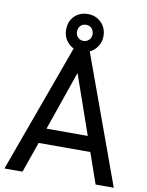

<svg xmlns="http://www.w3.org/2000/svg" viewBox="-103 -945 782 1022"><g transform="rotate(10 288.5 -433.5)"><path d="M148.9 -155.8 90.8 9.8H-6.8L245.1 -683.1Q222.7 -693.4 206.1 -715.8Q188 -741.2 188 -774.9Q188 -820.3 215.8 -848.1Q244.6 -877 289.1 -877Q332 -877 360.8 -848.1Q390.1 -818.8 390.1 -774.9Q390.1 -740.7 371.1 -715.8Q357.4 -694.3 332 -683.1L584 9.8H485.8L428.2 -155.8ZM258.8 -744.1Q271 -731.9 289.1 -731.9Q306.6 -731.9 318.8 -744.1Q331.1 -756.3 331.1 -774.9Q331.1 -793.5 318.8 -807.1Q307.1 -818.8 289.1 -818.8Q270.5 -818.8 258.8 -807.1Q247.1 -793.9 247.1 -774.9Q247.1 -755.9 258.8 -744.1ZM288.1 -558.1 176.8 -237.8H399.9Z"/></g></svg>

Font: D-DIN-PRO Medium
Style: Regular
Weight: 500
Designer: datto
Foundry: CyberFei
Version: Version 1.000;hotconv 1.0.109;makeotfexe 2.5.65596